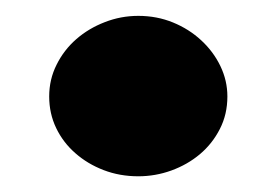

<svg xmlns="http://www.w3.org/2000/svg" viewBox="-20 -522 348 242"><path d="M42 -400.4Q42 -421.9 51.3 -440.4Q60.5 -459 76.2 -472.7Q91.8 -486.3 112.1 -494.1Q132.3 -502 154.3 -502Q177.7 -502 198 -493.7Q218.3 -485.4 233.6 -471.2Q249 -457 257.8 -438.7Q266.6 -420.4 266.6 -400.4Q266.6 -377.9 257.1 -359.4Q247.6 -340.8 231.9 -327.6Q216.3 -314.5 196 -307.1Q175.8 -299.8 154.3 -299.8Q130.9 -299.8 110.6 -307.6Q90.3 -315.4 75 -328.9Q59.6 -342.3 50.8 -360.6Q42 -378.9 42 -400.4Z"/></svg>

Font: Paytone One
Style: Regular
Weight: 400
Designer: vernon adams
Foundry: vernon adams
Version: 1.000